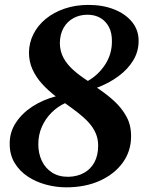

<svg xmlns="http://www.w3.org/2000/svg" viewBox="-20 -772 610 802"><path d="M256 10.5Q214 10.5 172.2 -0.8Q130.5 -12 96.2 -34.5Q62 -57 41.2 -91.2Q20.5 -125.5 20.5 -171Q20 -219 45.8 -258.8Q71.5 -298.5 115.2 -327Q159 -355.5 213 -369.5Q181.5 -393.5 156 -421.5Q130.5 -449.5 115.8 -482Q101 -514.5 101 -552.5Q101.5 -593.5 119.8 -629.8Q138 -666 171.2 -693.2Q204.5 -720.5 250 -736Q295.5 -751.5 349.5 -751.5Q410 -751.5 457.5 -732.5Q505 -713.5 532.2 -679.5Q559.5 -645.5 559 -600.5Q559 -557.5 536.8 -520.2Q514.5 -483 475 -453.8Q435.5 -424.5 385 -405.5Q424.5 -379.5 456.8 -350Q489 -320.5 508.5 -284.5Q528 -248.5 527.5 -202Q527.5 -141 493 -93Q458.5 -45 397.5 -17.2Q336.5 10.5 256 10.5ZM347 -434Q390.5 -458.5 419 -502Q447.5 -545.5 447.5 -598.5Q448 -634.5 435 -659.2Q422 -684 399 -697.2Q376 -710.5 345.5 -710.5Q313.5 -710.5 287.2 -696.5Q261 -682.5 245.8 -656Q230.5 -629.5 230 -591.5Q230.5 -558 245 -530.8Q259.5 -503.5 285.8 -480Q312 -456.5 347 -434ZM266.5 -33.5Q303 -34.5 331 -50Q359 -65.5 374.5 -94.2Q390 -123 390 -164Q390 -192.5 379.5 -216.2Q369 -240 350.2 -260.5Q331.5 -281 306.5 -300.5Q281.5 -320 251.5 -341Q221 -327 195.5 -301.8Q170 -276.5 155 -242.8Q140 -209 140 -169.5Q140 -131 154.8 -100Q169.5 -69 197.8 -51Q226 -33 266.5 -33.5Z"/></svg>

Font: Merriweather 72pt
Style: Bold Italic
Weight: 700
Italic angle: -7.8°
Version: Version 2.101